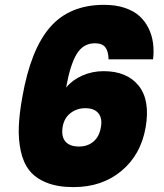

<svg xmlns="http://www.w3.org/2000/svg" viewBox="-20 -765 675 790"><path d="M609.9 -521H426.8Q425.8 -554.7 413.1 -570.8Q400.4 -586.9 370.1 -586.9Q322.3 -586.9 295.4 -542.5Q268.6 -498 252 -404.8Q277.8 -436 318.8 -454.1Q359.9 -472.2 405.8 -472.2Q502.9 -472.2 550.8 -412.1Q598.6 -352.1 579.1 -240.2Q559.6 -128.4 479.7 -61.8Q399.9 4.9 282.2 4.9Q216.8 4.9 171.1 -13.7Q125.5 -32.2 100.6 -64Q75.7 -95.7 65.4 -143.8Q55.2 -191.9 57.4 -244.9Q59.6 -297.9 71.8 -365.2Q106 -561 186 -653.1Q266.1 -745.1 408.2 -745.1Q456.1 -745.1 493.2 -732.7Q530.3 -720.2 553.7 -699Q577.1 -677.7 591.3 -648.7Q605.5 -619.6 609.6 -587.9Q613.8 -556.2 609.9 -521ZM331.1 -319.8Q296.4 -319.8 270.3 -299.8Q244.1 -279.8 237.8 -243.2Q231.4 -203.6 249 -182.9Q266.6 -162.1 305.2 -162.1Q340.8 -162.1 364.7 -182.6Q388.7 -203.1 395 -241.2Q401.9 -277.8 385 -298.8Q368.2 -319.8 331.1 -319.8Z"/></svg>

Font: Poppins ExtraBold
Style: Italic
Weight: 800
Italic angle: -10°
Designer: Ninad Kale (Devanagari), Jonny Pinhorn (Latin)
Foundry: Indian Type Foundry
Version: Version 3.200;PS 1.000;hotconv 16.6.54;makeotf.lib2.5.65590